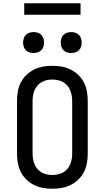

<svg xmlns="http://www.w3.org/2000/svg" viewBox="-20 -1145 640 1173"><path d="M300 8Q271 8 242.5 3Q214 -2 188 -15Q162 -28 141 -48.5Q120 -69 107 -94.5Q94 -120 89 -148.5Q84 -177 84 -206V-529Q84 -558 89 -586.5Q94 -615 107 -640.5Q120 -666 141 -686.5Q162 -707 188 -720Q214 -733 242.5 -738Q271 -743 300 -743Q329 -743 357.5 -738Q386 -733 412 -720Q438 -707 459 -686.5Q480 -666 493 -640.5Q506 -615 511 -586.5Q516 -558 516 -529V-206Q516 -177 511 -148.5Q506 -120 493 -94.5Q480 -69 459 -48.5Q438 -28 412 -15Q386 -2 357.5 3Q329 8 300 8ZM300 -76Q317 -76 333.5 -79.5Q350 -83 364.5 -91Q379 -99 390.5 -112Q402 -125 408.5 -140.5Q415 -156 418 -172.5Q421 -189 421 -206V-529Q421 -546 418 -562.5Q415 -579 408.5 -594.5Q402 -610 390.5 -623Q379 -636 364.5 -644Q350 -652 333.5 -655.5Q317 -659 300 -659Q283 -659 266.5 -655.5Q250 -652 235.5 -644Q221 -636 209.5 -623Q198 -610 191.5 -594.5Q185 -579 182 -562.5Q179 -546 179 -529V-206Q179 -189 182 -172.5Q185 -156 191.5 -140.5Q198 -125 209.5 -112Q221 -99 235.5 -91Q250 -83 266.5 -79.5Q283 -76 300 -76ZM415 -821Q402 -821 389.5 -825Q377 -829 368 -838Q359 -847 355 -859.5Q351 -872 351 -885Q351 -898 355 -910.5Q359 -923 368 -932Q377 -941 389.5 -945Q402 -949 415 -949Q428 -949 440.5 -945Q453 -941 462 -932Q471 -923 475 -910.5Q479 -898 479 -885Q479 -872 475 -859.5Q471 -847 462 -838Q453 -829 440.5 -825Q428 -821 415 -821ZM185 -821Q172 -821 159.5 -825Q147 -829 138 -838Q129 -847 125 -859.5Q121 -872 121 -885Q121 -898 125 -910.5Q129 -923 138 -932Q147 -941 159.5 -945Q172 -949 185 -949Q198 -949 210.5 -945Q223 -941 232 -932Q241 -923 245 -910.5Q249 -898 249 -885Q249 -872 245 -859.5Q241 -847 232 -838Q223 -829 210.5 -825Q198 -821 185 -821ZM128 -1055V-1125H472V-1055Z"/></svg>

Font: Iosevka Etoile Medium
Style: Regular
Weight: 500
Designer: Belleve Invis
Foundry: Belleve Invis
Version: Version 22.1.2; ttfautohint (v1.8.4)